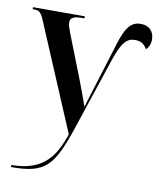

<svg xmlns="http://www.w3.org/2000/svg" viewBox="-87 -616 766 924"><g transform="rotate(10 296.0 -153.5)"><path d="M30 230V240H34C196 240 235 196 299 7L419 -353C450 -445 475 -466 513 -466C542 -466 559 -453 571 -431C581 -439 592 -457 592 -482C592 -522 567 -547 526 -547C477 -547 453 -511 429 -434L359 -208C349 -178 340 -146 328 -107C317 -139 303 -176 282 -232L198 -446C190 -467 185 -483 185 -494C185 -518 203 -526 242 -526H254V-536H1V-526H10C34 -526 44 -517 61 -474L277 37C242 138 194 230 30 230Z"/></g></svg>

Font: Noto Serif Display SemiCondensed SemiBold
Style: Regular
Weight: 600
Width: 4
Designer: Monotype Design Team
Foundry: Monotype Imaging Inc.
Version: Version 2.009